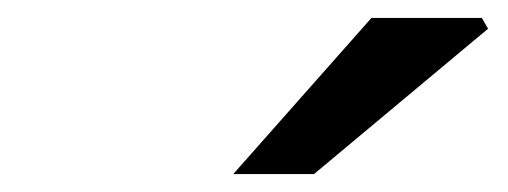

<svg xmlns="http://www.w3.org/2000/svg" viewBox="-20 -764 566 214"><path d="M240 -570 394 -744H517L524 -732L330 -570Z"/></svg>

Font: Source Sans 3 ExtraLight SemiBold
Style: Italic
Weight: 600
Italic angle: -11°
Version: Version 3.052;hotconv 1.1.0;makeotfexe 2.6.0